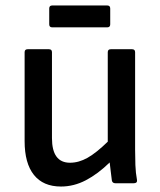

<svg xmlns="http://www.w3.org/2000/svg" viewBox="-20 -670 584 702"><path d="M203 12Q138 12 104 -30.5Q70 -73 70 -154V-479Q70 -490 81 -490H159Q170 -490 170 -479V-165Q170 -75 236 -75Q268 -75 300 -93Q332 -111 374 -152V-479Q374 -490 385 -490H463Q474 -490 474 -479V-123Q474 -95 475 -66.5Q476 -38 481 -11Q482 0 469 0H402Q391 0 389 -10Q387 -26 385 -42.5Q383 -59 381 -76Q338 -34 294 -11Q250 12 203 12ZM171 -570Q160 -570 160 -581V-639Q160 -650 171 -650H372Q383 -650 383 -639V-581Q383 -570 372 -570Z"/></svg>

Font: Sofia Sans SemiBold
Style: Regular
Weight: 600
Designer: Botio Nikoltchev, Ani Petrova
Foundry: lettersoup
Version: Version 4.101; ttfautohint (v1.8.4.7-5d5b)